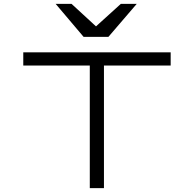

<svg xmlns="http://www.w3.org/2000/svg" viewBox="-20 -970 1000 990"><path d="M860 -632V-700H100V-632H443V0H516V-632ZM267 -950 411 -780H539L685 -950H603L475 -834L349 -950Z"/></svg>

Font: altertype_V2
Style: Regular
Weight: 400
Designer: Simon Renaud
Version: Version 2.001;Glyphs 3.1.2 (3151)